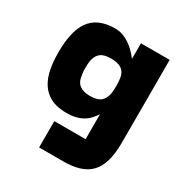

<svg xmlns="http://www.w3.org/2000/svg" viewBox="-147 -524 791 834"><g transform="rotate(30 248.0 -107.5)"><path d="M284 199C409 199 466 148 466 0V-414H322V-338H320C320 -338 268 -414 195 -414C72 -414 31 -336 31 -199C31 -114 49 -50 97 -16C121 2 154 10 195 10C243 10 274 -6 293 -23C309 -38 320 -56 320 -56H322V67H165V199ZM244 -105C197 -105 177 -125 171 -154C168 -168 166 -183 166 -199C166 -231 169 -262 192 -279C203 -288 221 -292 244 -292C292 -292 312 -273 318 -245C321 -230 322 -215 322 -199C322 -167 319 -137 297 -119C286 -110 268 -105 244 -105Z"/></g></svg>

Font: OSH Darker Grotesque Black
Style: Regular
Weight: 900
Designer: Gabriel Lam
Foundry: TypeRant
Version: Version 1.000;Glyphs 3.1.1 (3148)